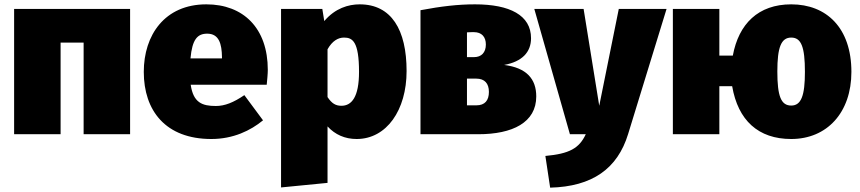

<svg xmlns="http://www.w3.org/2000/svg" viewBox="-20 -618 3959 884"><path d="M365 0H579V-577H45V0H259V-422H365Z M1213 -296C1213 -489 1100 -598 930 -598C738 -598 642 -456 642 -287C642 -109 742 22 953 22C1054 22 1134 -17 1191 -64L1105 -180C1055 -146 1015 -130 974 -130C911 -130 870 -145 858 -228H1208C1210 -248 1213 -278 1213 -296ZM1002 -349H857C865 -437 889 -463 934 -463C989 -463 1001 -415 1002 -356Z M1636 -598C1584 -598 1523 -580 1473 -521L1464 -577H1274V245L1488 224V-36C1523 2 1568 22 1622 22C1760 22 1852 -111 1852 -291C1852 -481 1782 -598 1636 -598ZM1552 -131C1526 -131 1508 -141 1488 -171V-391C1510 -430 1537 -445 1564 -445C1603 -445 1633 -427 1633 -287C1633 -171 1599 -131 1552 -131Z M2301 -319C2384 -334 2425 -378 2425 -442C2425 -548 2327 -598 2167 -598C2088 -598 2012 -589 1916 -571V0H2182C2340 0 2449 -54 2449 -174C2449 -254 2405 -306 2301 -319ZM2162 -470C2198 -470 2217 -448 2217 -413C2217 -376 2196 -355 2163 -355H2130V-469C2144 -470 2152 -470 2162 -470ZM2173 -133H2130V-256H2173C2212 -256 2231 -233 2231 -195C2231 -156 2213 -133 2173 -133Z M3049 -577H2829L2739 -131L2667 -577H2440L2604 0H2677C2647 65 2601 90 2491 100L2513 246C2707 241 2823 159 2872 -1Z M3623 -598C3471 -598 3381 -508 3354 -362H3292V-577H3078V0H3292V-221H3351C3378 -64 3471 22 3623 22C3787 22 3900 -99 3900 -287C3900 -490 3785 -598 3623 -598ZM3623 -132C3576 -132 3559 -175 3559 -289C3559 -399 3576 -445 3623 -445C3669 -445 3686 -402 3686 -287C3686 -178 3669 -132 3623 -132Z"/></svg>

Font: Glow Sans SC Normal Heavy
Style: Regular
Weight: 900
Designer: Ryoko NISHIZUKA (kana, bopomofo & ideographs); Paul D. Hunt (Latin, Greek & Cyrillic); Sandoll Communications, Soo-young
Version: Version 0.93